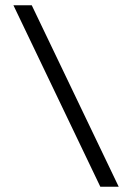

<svg xmlns="http://www.w3.org/2000/svg" viewBox="-20 -708 515 728"><path d="M430.1 0H360.4L30.9 -688H100.4Z"/></svg>

Font: League Spartan Extralight
Style: Regular
Weight: 200
Foundry: The League of Moveable Type
Version: Version 2.300; ttfautohint (v1.8.3)